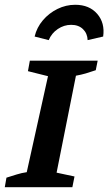

<svg xmlns="http://www.w3.org/2000/svg" viewBox="-29 -784 454 804"><path d="M-9 0 -2 -40Q20 -47 41 -53.5Q62 -60 83 -63L172 -465L88 -486L96 -530H380L372 -490Q349 -482 330 -476.5Q311 -471 289 -467L208 -61L283 -45L274 0ZM286 -764Q345 -764 378 -726Q411 -688 403 -631L338 -616Q337 -644 318.5 -662Q300 -680 269 -680Q239 -680 213 -662.5Q187 -645 175 -616L116 -631Q125 -669 150.5 -699Q176 -729 211.5 -746.5Q247 -764 286 -764Z"/></svg>

Font: Piazzolla SC SemiBold
Style: Italic
Weight: 600
Italic angle: -11.3°
Designer: Juan Pablo del Peral
Foundry: Huerta Tipografica
Version: Version 1.330